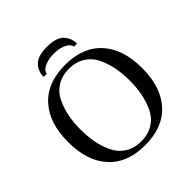

<svg xmlns="http://www.w3.org/2000/svg" viewBox="-230 -1038 1221 1221"><g transform="rotate(-45 381.0 -427.5)"><path d="M170 -460Q160 -407 160 -346Q160 -285 170 -232Q180 -179 203 -129Q226 -79 271.5 -49.5Q317 -20 381 -20Q445 -20 490.5 -49.5Q536 -79 559 -129Q582 -179 592 -232Q602 -285 602 -346Q602 -407 592 -460Q582 -513 559 -563Q536 -613 490.5 -642.5Q445 -672 381 -672Q317 -672 271.5 -642.5Q226 -613 203 -563Q180 -513 170 -460ZM133 -610Q219 -707 381 -707Q543 -707 629 -610Q714 -516 714 -346Q714 -176 629 -82Q543 15 381 15Q219 15 133 -82Q48 -176 48 -346Q48 -516 133 -610ZM231 -749Q231 -800 265 -835Q299 -870 381 -870Q463 -870 497 -835Q531 -800 531 -749H503Q502 -761 492 -773Q482 -785 453 -796.5Q424 -808 381 -808Q338 -808 309 -796.5Q280 -785 270 -773Q260 -761 259 -749Z"/></g></svg>

Font: Heuristica
Style: Regular
Weight: 400
Version: Version 1.0.1 ; ttfautohint (v1.4.1)